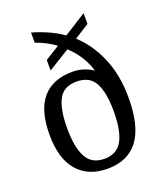

<svg xmlns="http://www.w3.org/2000/svg" viewBox="-141 -856 819 960"><g transform="rotate(-20 268.0 -376.0)"><path d="M266 10Q164 10 107 -55.5Q50 -121 50 -249Q50 -378 104.5 -442Q159 -506 265 -506Q296 -506 323.5 -497Q351 -488 373 -473Q362 -512 338.5 -550Q315 -588 280 -620L165 -549V-605L242 -653Q195 -687 138 -707V-761Q180 -749 221 -731Q262 -713 299 -687L418 -762V-705L339 -655Q404 -597 444.5 -503.5Q485 -410 485 -288Q485 -137 430 -63.5Q375 10 266 10ZM268 -42Q335 -42 363.5 -94.5Q392 -147 392 -249Q392 -351 364 -402Q336 -453 267 -453Q199 -453 171.5 -402Q144 -351 144 -249Q144 -147 172.5 -94.5Q201 -42 268 -42Z"/></g></svg>

Font: Noto Serif Lao SemCond
Style: Regular
Weight: 400
Width: 4
Designer: Monotype Design Team
Foundry: Monotype Imaging Inc.
Version: Version 2.004; ttfautohint (v1.8.4.7-5d5b)